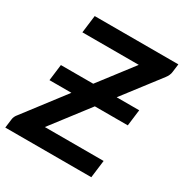

<svg xmlns="http://www.w3.org/2000/svg" viewBox="-184 -852 940 982"><g transform="rotate(30 285.5 -361.0)"><path d="M588 -722.5H94L81 -619H414L260.5 -419H69.5L57.5 -323H187L6 -86.5C-3.7 -75.5 -9.2 -63.7 -10.5 -51L-17 0H491L504 -103.5H157L325.5 -323H520L532 -419H399L564.5 -634.5C569.2 -640.5 573.1 -646.9 576.2 -653.8C579.4 -660.6 581.3 -667.7 582 -675Z"/></g></svg>

Font: Lato
Style: Bold Italic
Weight: 700
Italic angle: -7°
Designer: Lukasz Dziedzic
Foundry: tyPoland Lukasz Dziedzic
Version: Version 2.007; 2014-02-27